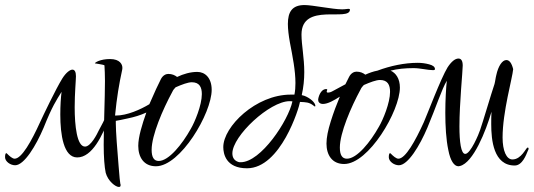

<svg xmlns="http://www.w3.org/2000/svg" viewBox="-63 -679 2115 761"><path d="M-3 -24C33 -24 80 -102 110 -173C144 -258 160 -281 181 -315C178 -291 176 -260 176 -225C176 -145 189 -55 243 -55C303 -55 344 -144 368 -209C369 -214 370 -218 370 -219C370 -222 369 -223 367 -223C362 -223 357 -219 354 -212C351 -204 342 -187 328 -161C322 -148 297 -98 274 -98C242 -98 233 -180 233 -254C233 -309 238 -361 238 -377C238 -394 233 -403 224 -403C215 -403 199 -392 184 -368C158 -326 109 -223 96 -195C62 -120 23 -50 -5 -50C-14 -50 -26 -61 -34 -69C-36 -71 -37 -72 -38 -72C-41 -72 -43 -66 -43 -56C-43 -39 -22 -24 -3 -24Z M408 62C413 62 415 60 415 55C415 53 415 51 414 50C413 47 410 18 407 -22C402 -81 396 -159 396 -190V-200C405 -201 421 -205 445 -210C469 -215 493 -222 517 -233C500 -185 485 -136 485 -101C485 -56 507 -20 555 -20C652 -20 776 -230 776 -323C776 -370 750 -394 719 -394C692 -394 664 -386 639 -374C630 -381 619 -386 604 -386C595 -386 583 -381 575 -366C566 -349 548 -310 529 -266C494 -245 441 -221 396 -221H393C400 -293 409 -346 421 -401C422 -404 422 -408 422 -411C422 -423 413 -445 373 -445C334 -445 313 -431 313 -428C311 -428 348 -423 351 -420C352 -404 353 -382 353 -358C353 -287 348 -182 348 -105C348 -57 351 -17 356 6C365 39 395 62 408 62ZM566 -41C547 -41 538 -56 538 -85C538 -143 582 -245 620 -315C623 -322 628 -328 633 -333C658 -344 682 -353 697 -353C728 -353 737 -333 737 -306C737 -262 709 -195 693 -168C659 -107 606 -41 566 -41Z M916 -12C1050 -12 1123 -253 1126 -275C1149 -274 1162 -274 1179 -261C1182 -258 1184 -257 1185 -257C1186 -257 1187 -258 1187 -259C1187 -272 1167 -290 1144 -299L1133 -302C1140 -333 1143 -364 1143 -393C1143 -450 1132 -501 1132 -542C1132 -672 1324 -591 1324 -641C1324 -643 1322 -644 1318 -644C1313 -644 1305 -642 1293 -642C1255 -642 1176 -659 1144 -659C1095 -659 1078 -632 1078 -584C1078 -564 1081 -539 1086 -511C1097 -454 1108 -399 1108 -350C1108 -334 1107 -319 1104 -304H1089C951 -304 822 -177 822 -96C822 -70 832 -12 916 -12ZM891 -36C887 -36 884 -36 882 -37C866 -42 858 -54 858 -71C858 -140 1006 -278 1085 -278C1090 -278 1093 -278 1096 -277C1080 -201 971 -36 891 -36Z M1301 -29C1398 -29 1522 -239 1522 -332C1522 -367 1506 -390 1485 -399C1512 -406 1543 -409 1576 -409C1603 -409 1632 -401 1653 -401C1658 -401 1661 -402 1661 -405C1661 -414 1653 -420 1638 -424C1623 -428 1608 -430 1593 -430C1540 -430 1484 -418 1433 -399C1417 -396 1400 -390 1385 -383C1376 -390 1365 -395 1350 -395C1341 -395 1329 -390 1321 -375L1306 -345C1285 -334 1267 -324 1254 -317C1247 -313 1241 -312 1237 -312C1234 -312 1232 -313 1232 -316C1232 -317 1232 -319 1233 -320C1233 -321 1234 -322 1234 -323C1234 -325 1233 -326 1230 -326C1207 -326 1198 -292 1198 -283C1198 -275 1204 -267 1217 -267C1236 -267 1261 -281 1284 -296C1271 -265 1259 -233 1248 -198C1237 -163 1231 -134 1231 -110C1231 -65 1253 -29 1301 -29ZM1312 -50C1293 -50 1284 -65 1284 -94C1284 -152 1328 -254 1366 -324C1369 -331 1374 -337 1379 -342C1404 -353 1428 -362 1443 -362C1474 -362 1483 -342 1483 -315C1483 -271 1455 -204 1439 -177C1405 -116 1352 -50 1312 -50Z M1760 -21C1813 -34 1863 -160 1885 -236C1884 -219 1884 -202 1884 -187C1884 -124 1893 -23 1977 -23C2008 -23 2023 -67 2029 -81C2031 -84 2032 -87 2032 -90C2032 -93 2031 -94 2028 -94C2022 -94 2004 -47 1968 -47C1944 -47 1929 -82 1929 -134C1929 -236 1968 -369 1971 -405C1965 -429 1956 -441 1944 -441C1928 -441 1912 -418 1904 -381C1903 -378 1903 -375 1902 -372L1899 -355C1898 -352 1898 -349 1897 -346C1884 -308 1850 -192 1840 -164C1835 -148 1802 -69 1781 -69C1764 -69 1758 -117 1758 -178C1758 -270 1771 -397 1771 -419C1771 -438 1765 -447 1754 -447C1741 -447 1726 -435 1711 -412C1685 -370 1629 -222 1617 -195C1583 -120 1544 -50 1516 -50C1507 -50 1495 -61 1487 -69C1485 -71 1484 -72 1483 -72C1480 -72 1478 -66 1478 -56C1478 -39 1499 -24 1518 -24C1554 -24 1601 -102 1631 -173C1666 -256 1688 -326 1708 -359C1705 -332 1702 -284 1702 -232C1702 -180 1705 -126 1714 -84C1722 -42 1737 -20 1754 -20C1756 -20 1758 -21 1760 -21Z"/></svg>

Font: Comforter
Style: Regular
Weight: 400
Designer: Robert E. Leuschke
Foundry: Robert E. Leuschke
Version: Version 1.013; ttfautohint (v1.8.3)